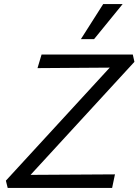

<svg xmlns="http://www.w3.org/2000/svg" viewBox="-20 -927 683 947"><path d="M18 0 9 -36 575 -652 598 -594 165 -591 185 -658H635L643 -622L77 -6L56 -64L547 -67L533 0ZM379 -734 489 -907H585L444 -734Z"/></svg>

Font: Ysabeau Infant Medium
Style: Italic
Weight: 500
Italic angle: -12°
Designer: Christian Thalmann (Catharsis Fonts)
Version: Version 2.001;gftools[0.9.30]; featfreeze: ss01,ss02,lnum